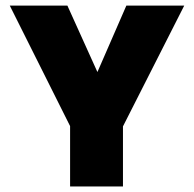

<svg xmlns="http://www.w3.org/2000/svg" viewBox="-20 -670 697 690"><path d="M231.9 -216.8 15.1 -649.9H222.2L330.1 -411.1L434.1 -649.9H642.1L421.9 -215.8V0H231.9Z"/></svg>

Font: Overused Grotesk Black
Style: Regular
Weight: 900
Version: Version 0.002